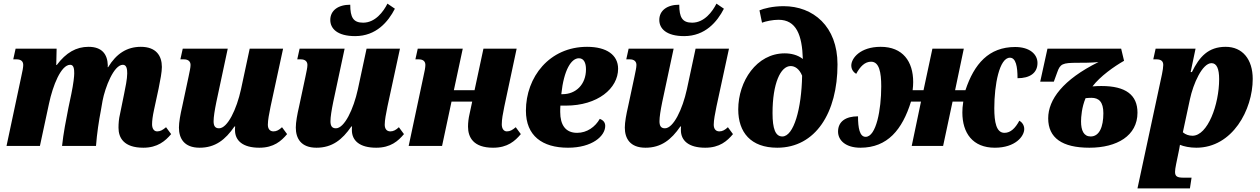

<svg xmlns="http://www.w3.org/2000/svg" viewBox="-20 -804 6942 1058"><path d="M770 10C848 10 891 -27 923 -65L895 -103C877 -88 864 -80 846 -80C829 -80 818 -95 818 -119C818 -139 821 -163 829 -200L854 -316C864 -365 872 -408 872 -435C872 -497 840 -546 756 -546C679 -546 621 -508 576 -434H573C574 -437 574 -442 574 -445C572 -505 542 -546 468 -546C400 -546 344 -514 293 -446H290L292 -536H66L53 -477H71C98 -477 108 -464 108 -446C108 -433 104 -412 97 -381L16 0H200L250 -233C271 -332 316 -447 367 -447C388 -447 389 -420 389 -399C389 -384 385 -344 373 -286L357 -210C344 -145 329 -67 322 0H509C514 -67 525 -140 536 -196L545 -248C559 -322 607 -447 657 -447C679 -447 681 -420 681 -399C681 -370 671 -320 664 -287L641 -174C635 -150 633 -124 633 -100C633 -45 662 10 770 10Z M1080 10C1166 10 1222 -34 1272 -107H1276C1275 -102 1275 -97 1275 -87C1275 -29 1318 10 1409 10C1489 10 1530 -27 1562 -65L1534 -103C1518 -88 1504 -80 1487 -80C1467 -80 1456 -94 1456 -117C1456 -142 1463 -177 1471 -217L1540 -536H1356L1308 -312C1284 -202 1234 -97 1187 -97C1164 -97 1157 -112 1157 -136C1157 -159 1163 -197 1172 -241L1235 -536H987L974 -477H993C1019 -477 1030 -464 1030 -446C1030 -431 1025 -411 1019 -381L984 -217C974 -174 966 -131 966 -101C966 -42 994 10 1080 10Z M1937 -605C2053 -605 2119 -684 2156 -756L2115 -784C2093 -740 2048 -679 1981 -679C1927 -679 1910 -708 1910 -778C1843 -778 1800 -746 1800 -694C1800 -647 1838 -605 1937 -605ZM1724 10C1810 10 1866 -34 1916 -107H1920C1919 -102 1919 -97 1919 -87C1919 -29 1962 10 2053 10C2133 10 2174 -27 2206 -65L2178 -103C2162 -88 2148 -80 2131 -80C2111 -80 2100 -94 2100 -117C2100 -142 2107 -177 2115 -217L2184 -536H2000L1952 -312C1928 -202 1878 -97 1831 -97C1808 -97 1801 -112 1801 -136C1801 -159 1807 -197 1816 -241L1879 -536H1631L1618 -477H1637C1663 -477 1674 -464 1674 -446C1674 -431 1669 -411 1663 -381L1628 -217C1618 -174 1610 -131 1610 -101C1610 -42 1638 10 1724 10Z M2697 10C2777 10 2818 -27 2850 -65L2822 -103C2804 -88 2791 -80 2773 -80C2756 -80 2745 -95 2745 -119C2745 -146 2751 -178 2759 -217L2827 -536H2644L2595 -307H2481L2530 -536H2282L2269 -477H2287C2314 -477 2324 -464 2324 -446C2324 -433 2320 -411 2313 -381L2232 0H2416L2468 -244H2582L2567 -174C2562 -153 2559 -128 2559 -106C2559 -47 2589 10 2697 10Z M3110 10C3243 10 3315 -54 3315 -110C3315 -128 3306 -141 3285 -149C3260 -105 3215 -72 3160 -72C3096 -72 3067 -116 3067 -187C3067 -198 3067 -210 3068 -222H3098C3274 -222 3386 -317 3386 -425C3386 -501 3323 -546 3215 -546C3007 -546 2878 -379 2878 -194C2878 -56 2968 10 3110 10ZM3073 -285C3087 -419 3128 -483 3170 -483C3197 -483 3209 -458 3209 -422C3209 -338 3153 -285 3080 -285Z M3750 -605C3866 -605 3932 -684 3969 -756L3928 -784C3906 -740 3861 -679 3794 -679C3740 -679 3723 -708 3723 -778C3656 -778 3613 -746 3613 -694C3613 -647 3651 -605 3750 -605ZM3537 10C3623 10 3679 -34 3729 -107H3733C3732 -102 3732 -97 3732 -87C3732 -29 3775 10 3866 10C3946 10 3987 -27 4019 -65L3991 -103C3975 -88 3961 -80 3944 -80C3924 -80 3913 -94 3913 -117C3913 -142 3920 -177 3928 -217L3997 -536H3813L3765 -312C3741 -202 3691 -97 3644 -97C3621 -97 3614 -112 3614 -136C3614 -159 3620 -197 3629 -241L3692 -536H3444L3431 -477H3450C3476 -477 3487 -464 3487 -446C3487 -431 3482 -411 3476 -381L3441 -217C3431 -174 3423 -131 3423 -101C3423 -42 3451 10 3537 10Z M4263 10C4474 10 4595 -183 4595 -449C4595 -659 4461 -770 4298 -770C4238 -770 4188 -757 4165 -747L4179 -679C4200 -687 4238 -695 4270 -695C4368 -695 4400 -611 4404 -479C4375 -502 4338 -510 4304 -510C4149 -510 4048 -356 4048 -201C4048 -75 4117 10 4263 10ZM4291 -52C4253 -52 4237 -94 4237 -181C4237 -344 4281 -440 4337 -440C4359 -440 4384 -426 4400 -387C4397 -206 4354 -52 4291 -52Z M4721 10C4871 10 4952 -90 5000 -244H5055L5004 0H5177L5229 -244H5288C5284 -217 5283 -202 5283 -184C5283 -71 5340 10 5462 10C5575 10 5624 -53 5624 -93C5624 -117 5609 -132 5597 -139C5575 -98 5549 -72 5515 -72C5470 -72 5459 -131 5459 -208C5459 -337 5487 -486 5545 -486C5578 -486 5587 -437 5587 -373C5654 -373 5697 -401 5697 -457C5697 -505 5654 -545 5574 -545C5429 -545 5348 -452 5300 -307H5243L5291 -536H5118L5069 -307H5009C5011 -324 5012 -338 5012 -352C5012 -465 4955 -546 4833 -546C4720 -546 4671 -483 4671 -443C4671 -419 4686 -404 4698 -397C4720 -438 4746 -464 4780 -464C4825 -464 4836 -405 4836 -328C4836 -199 4808 -50 4750 -50C4717 -50 4708 -99 4708 -163C4641 -163 4598 -135 4598 -79C4598 -30 4641 10 4721 10Z M5983 10C6135 10 6248 -56 6248 -183C6248 -281 6183 -330 6050 -330C6039 -330 6023 -330 6000 -328C6043 -384 6118 -437 6174 -469L6158 -536H5752L5712 -354H5787L5806 -406C5822 -452 5835 -458 5917 -458C5953 -458 5992 -458 6033 -462C5837 -365 5756 -255 5756 -152C5756 -44 5833 10 5983 10ZM5990 -52C5952 -52 5937 -85 5937 -135C5937 -159 5941 -214 5962 -263C5973 -264 5983 -265 5994 -265C6035 -265 6060 -243 6060 -180C6060 -105 6038 -52 5990 -52Z M6248 234H6537L6546 175H6501C6467 175 6455 168 6455 143C6455 133 6457 120 6461 100L6474 37C6477 21 6481 4 6482 -6C6503 3 6537 10 6572 10C6772 10 6883 -200 6883 -369C6883 -478 6826 -546 6734 -546C6638 -546 6589 -491 6548 -407H6541L6568 -536H6348L6335 -477H6353C6380 -477 6390 -465 6390 -446C6390 -434 6387 -415 6383 -395ZM6551 -56C6532 -56 6513 -62 6498 -75L6537 -257C6555 -342 6605 -456 6656 -456C6685 -456 6698 -424 6698 -368C6698 -228 6635 -56 6551 -56Z"/></svg>

Font: Noto Serif SemiCondensed Black
Style: Italic
Weight: 900
Width: 4
Italic angle: -12°
Designer: Monotype Design Team
Foundry: Monotype Imaging Inc.
Version: Version 2.014